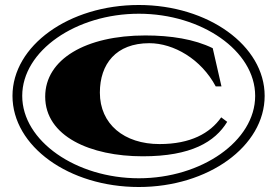

<svg xmlns="http://www.w3.org/2000/svg" viewBox="-20 -736 1110 769"><path d="M536 13C814 13 1040 -150 1040 -352C1040 -553 814 -716 536 -716C256 -716 30 -553 30 -352C30 -150 256 13 536 13ZM536 -22C285 -22 69 -171 69 -352C69 -533 285 -681 536 -681C787 -681 1002 -533 1002 -352C1002 -171 787 -22 536 -22ZM552 -110C746 -110 841 -168 890 -248L866 -266C821 -202 743 -159 619 -159C477 -159 380 -239 380 -365C380 -480 445 -563 578 -563C676 -563 786 -499 844 -390H867L832 -543C759 -579 664 -594 562 -594C324 -594 161 -499 161 -349C161 -190 342 -110 552 -110Z"/></svg>

Font: Sprat Extended
Style: Bold
Weight: 700
Width: 9
Designer: Ethan Nakache
Foundry: Collletttivo
Version: Version 2.000;Glyphs 3.2 (3217)